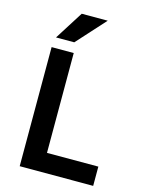

<svg xmlns="http://www.w3.org/2000/svg" viewBox="-136 -1016 837 1098"><g transform="rotate(15 283.0 -467.0)"><path d="M91 0V-705H222V-114H526V0ZM101 -765 208 -934H362L209 -765Z"/></g></svg>

Font: Nunito Sans 7pt SemiCondensed
Style: Bold
Weight: 700
Width: 4
Designer: Vernon Adams
Foundry: Vernon Adams
Version: Version 3.101;gftools[0.9.27]